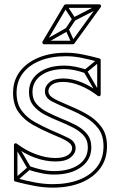

<svg xmlns="http://www.w3.org/2000/svg" viewBox="-20 -840 535 881"><path d="M117 -77 111 -61Q141 -51 170.5 -45Q200 -39 228 -39Q228 -39 228 -39Q228 -39 228 -39Q305 -39 352 -73Q399 -107 399 -164Q399 -164 399 -164Q399 -164 399 -164Q399 -201 379 -225.5Q359 -250 327 -266.5Q295 -283 259 -297Q259 -297 259 -297Q259 -297 259 -297Q228 -310 198 -325Q168 -340 148.5 -362Q129 -384 129 -418Q129 -418 129 -418Q129 -418 129 -418Q129 -466 169 -494.5Q209 -523 276 -523Q276 -523 276 -523Q276 -523 276 -523Q299 -523 322.5 -518Q346 -513 369 -505L375 -521Q350 -529 325 -534Q300 -539 276 -539Q276 -539 276 -539Q276 -539 276 -539Q201 -539 157 -505.5Q113 -472 113 -418Q113 -418 113 -418Q113 -418 113 -418Q113 -380 133.5 -355Q154 -330 186 -313.5Q218 -297 253 -283Q253 -283 253 -283Q253 -283 253 -283Q285 -270 314.5 -255Q344 -240 363.5 -218.5Q383 -197 383 -164Q383 -164 383 -164Q383 -164 383 -164Q383 -113 340.5 -84Q298 -55 228 -55Q228 -55 228 -55Q228 -55 228 -55Q202 -55 174 -61Q146 -67 117 -77ZM439 -558 429 -570 367 -519Q365 -518 364.5 -514.5Q364 -511 365 -509L427 -402L441 -410L379 -517Q378 -519 376.5 -512Q375 -505 377 -507ZM47 -21 57 -9 119 -63Q121 -65 122 -68Q123 -71 121 -73L59 -179L45 -171L107 -65Q109 -63 110 -70Q111 -77 109 -75ZM439 -412Q399 -444 355 -462Q311 -480 270 -480Q228 -480 207 -462.5Q186 -445 186 -421Q186 -391 218.5 -374.5Q251 -358 299 -338Q335 -323 371 -302.5Q407 -282 431 -250.5Q455 -219 455 -169Q455 -113 425 -74Q395 -35 342.5 -15Q290 5 222 5Q182 5 140 -3Q98 -11 54 -23L60 -15V-175L47 -169Q90 -135 139 -117Q188 -99 234 -99Q281 -99 304 -117.5Q327 -136 327 -160Q327 -190 295.5 -206Q264 -222 214 -243Q178 -259 141.5 -279Q105 -299 80.5 -331Q56 -363 56 -414Q56 -466 84.5 -503.5Q113 -541 164 -561.5Q215 -582 283 -582Q318 -582 355 -574.5Q392 -567 432 -556L426 -564V-406ZM429 -400Q433 -397 437.5 -399Q442 -401 442 -406V-564Q442 -567 440.5 -569Q439 -571 436 -572Q395 -583 357.5 -590.5Q320 -598 283 -598Q210 -598 155.5 -575Q101 -552 70.5 -511Q40 -470 40 -414Q40 -359 66 -324Q92 -289 130.5 -267.5Q169 -246 208 -229Q233 -218 256.5 -208Q280 -198 295.5 -186.5Q311 -175 311 -160Q311 -141 291 -128Q271 -115 234 -115Q191 -115 144 -132.5Q97 -150 57 -181Q53 -184 48.5 -182Q44 -180 44 -175V-15Q44 -12 45.5 -10Q47 -8 50 -7Q96 5 138.5 13Q181 21 222 21Q295 21 351 -1.5Q407 -24 439 -66.5Q471 -109 471 -169Q471 -223 445.5 -257.5Q420 -292 382 -314Q344 -336 305 -352Q281 -363 257 -373Q233 -383 217.5 -394.5Q202 -406 202 -421Q202 -440 219.5 -452Q237 -464 270 -464Q308 -464 350 -446.5Q392 -429 429 -400ZM326 -748 312 -756 281 -709 295 -701ZM287 -816 273 -808 312 -748Q314 -745 317 -744.5Q320 -744 323 -745L440 -805L432 -819L315 -759Q313 -758 320.5 -756Q328 -754 326 -756ZM308 -642 322 -648 295 -708Q294 -712 290.5 -713Q287 -714 284 -712L178 -652L186 -638L292 -698Q295 -700 287.5 -702.5Q280 -705 281 -702ZM189 -641 288 -808 281 -804H436L430 -817L309 -650L315 -653H182ZM175 -649Q173 -645 175.5 -641Q178 -637 182 -637H315Q317 -637 318.5 -638Q320 -639 321 -640L442 -807Q445 -812 443 -816Q441 -820 436 -820H281Q277 -820 274 -816Z"/></svg>

Font: Tilt Prism
Style: Regular
Weight: 400
Version: Version 1.000